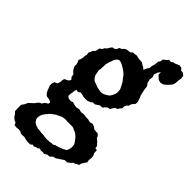

<svg xmlns="http://www.w3.org/2000/svg" viewBox="-271 -725 1084 1084"><g transform="rotate(45 270.5 -183.0)"><path d="M400 -602 410 -609 418 -620 434 -618 445 -627 456 -628 469 -634 483 -639 498 -637 509 -625 526 -623 539 -611 541 -592 538 -573 537 -554 532 -537 520 -522 508 -510 493 -498 477 -494 463 -496 454 -501 445 -509 435 -519V-538L422 -520V-516L416 -501L422 -483L419 -465L425 -440L436 -427L438 -405L442 -386L447 -365L455 -346L461 -328V-311L452 -300L444 -290L441 -276L431 -267L425 -255V-239L414 -227L409 -217L397 -214L388 -204L379 -187L363 -184L353 -175L342 -162H325L311 -153L301 -146L284 -145L272 -136L256 -130L241 -129L224 -130L210 -134L195 -136L183 -127L169 -130L164 -117L163 -102L160 -89V-74L170 -65L188 -62L204 -67L220 -62L238 -59L256 -64L276 -59L294 -62L314 -59H332L351 -54L369 -59L386 -52L398 -43L413 -42L428 -40L438 -30L442 -19L452 -11L460 -4L467 5L475 13L476 27L491 30V42L492 53L498 64L500 76V86L498 101L501 116L492 129L482 145L478 161L466 163L460 170L447 173L440 182L431 189L420 197L400 198L388 207L372 217L359 226L342 230L328 244L311 245L294 255L281 253L269 255L256 251L247 258L235 260L224 267L213 263L203 272L192 273H178L163 270L150 266L134 267H122L111 260L95 258L79 260L62 258L56 244L42 238L29 227L20 213L8 200L7 183V151L19 134L27 116L42 102L53 92L60 83L66 74L76 67L85 63L92 51L100 44L111 38L114 27L105 20L89 16L75 14L63 2L56 -11L50 -27L44 -42L45 -58L50 -73L66 -79L72 -94L73 -109L76 -124L100 -136L108 -149L97 -162L94 -180L82 -190L73 -202L66 -218L67 -231L63 -245L57 -258L63 -271L66 -285V-299L70 -311L67 -325L73 -337L78 -351L88 -360L92 -372L95 -387L108 -395L114 -408L125 -417L132 -429L141 -442L157 -446L167 -455L172 -468L186 -474L197 -486L210 -492L223 -493L235 -496L245 -505H258L273 -508L287 -504L304 -502L320 -501L332 -493L345 -486L355 -477L359 -485L365 -498L373 -509L374 -525L379 -541L381 -557L383 -572L389 -577L391 -586V-594ZM236 -417 223 -420 210 -414 198 -398 194 -383 189 -372 183 -348V-337L182 -323V-311L179 -299L182 -283L185 -265L194 -249L206 -237L223 -231L241 -224L260 -220L276 -218L293 -221L310 -230L323 -239L332 -252L338 -265L342 -277V-292L341 -306L326 -336L319 -348L308 -361L299 -374L287 -386L275 -395L263 -403L250 -411ZM239 32 220 35 201 44 186 51 175 59 163 67 152 79 141 92 132 105 126 119 123 132 125 148 135 163 148 172 158 175 170 179H185L197 182H210L222 183L233 185L247 186L258 185H270L284 182H294L305 175L317 172L328 169L339 164L350 161L359 155L369 151L376 136L379 122V111L377 98L372 88L365 79L357 68L350 60L339 51L328 44L319 41L308 35L298 33H260Z"/></g></svg>

Font: Tagesschrift
Style: Regular
Weight: 400
Designer: Yanone
Version: Version 2.000; ttfautohint (v1.8.4.7-5d5b)